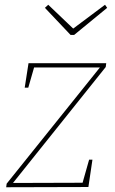

<svg xmlns="http://www.w3.org/2000/svg" viewBox="-20 -788 485 808"><path d="M369 -116 352 -1 6 0 8 -15 406 -511 410 -504H115L126 -513L99 -419H84L100 -522H427L425 -506L29 -11L27 -18L336 -19L325 -10L355 -116ZM422 -768 431 -755 292 -641H277L169 -755L183 -768L292 -664H283Z"/></svg>

Font: Bitter Thin Thin
Style: Italic
Weight: 250
Italic angle: -9°
Version: Version 2.002